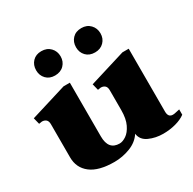

<svg xmlns="http://www.w3.org/2000/svg" viewBox="-157 -864 1037 1034"><g transform="rotate(-30 361.0 -347.0)"><path d="M150 -628Q150 -661 170.5 -682.5Q191 -704 225 -704Q260 -704 281 -682Q302 -660 302 -628Q302 -596 281 -574.5Q260 -553 225 -553Q191 -553 170.5 -574.5Q150 -596 150 -628ZM398 -628Q398 -661 418.5 -682.5Q439 -704 474 -704Q508 -704 529 -682Q550 -660 550 -628Q550 -596 529 -574.5Q508 -553 474 -553Q439 -553 418.5 -574.5Q398 -596 398 -628ZM712 -61V-28Q688 -10 651 0Q614 10 573 10Q526 10 486 -8Q446 -26 441 -66Q416 -27 368 -8.5Q320 10 270 10Q172 10 123 -28Q74 -66 74 -131V-337Q74 -357 64 -365.5Q54 -374 39 -374Q34 -374 20 -371L10 -411L235 -480H274V-146Q274 -62 343 -62Q362 -62 384.5 -77Q407 -92 423.5 -126Q440 -160 440 -214V-337Q440 -357 430 -365.5Q420 -374 405 -374Q400 -374 386 -371L376 -411L601 -480H640V-89Q640 -53 669 -53Q678 -53 691.5 -56.5Q705 -60 712 -61Z"/></g></svg>

Font: Taviraj Black
Style: Regular
Weight: 900
Designer: Katatrad Team
Foundry: CadsonDemak
Version: Version 1.030